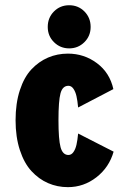

<svg xmlns="http://www.w3.org/2000/svg" viewBox="-20 -722 490 752"><path d="M167 -616.5Q167 -652.5 191.2 -677Q215.5 -701.5 251 -701.5Q286.5 -701.5 310.8 -677Q335 -652.5 335 -616.5Q335 -581 310.5 -556.8Q286 -532.5 251 -532.5Q216 -532.5 191.5 -556.8Q167 -581 167 -616.5ZM425 -128Q407.5 -66.5 357.8 -27.8Q308 11 246 11Q204.5 11 168.2 -4.8Q132 -20.5 103.2 -51.8Q74.5 -83 57.8 -134.2Q41 -185.5 41 -251Q41 -317.5 57.8 -368.8Q74.5 -420 103.2 -450.5Q132 -481 168.2 -496.5Q204.5 -512 246 -512Q309.5 -512 359.8 -474.5Q410 -437 424 -373L286 -301Q283.5 -328 279.5 -345.5Q275.5 -363 267.5 -374.5Q259.5 -386 248 -386Q225 -386 217 -356.5Q209 -327 209 -251Q209 -176 217.2 -145.5Q225.5 -115 248 -115Q259.5 -115 267.5 -126.2Q275.5 -137.5 279.5 -155Q283.5 -172.5 286 -199Z"/></svg>

Font: League Mono Condensed ExtraBold
Style: Regular
Weight: 800
Width: 1
Designer: Tyler Finck
Foundry: The League of Moveable Type / Tyler Finck
Version: Version 2.210